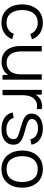

<svg xmlns="http://www.w3.org/2000/svg" viewBox="997 -1592 610 2644"><g transform="rotate(90 1302.0 -270.0)"><path d="M294 15Q212.5 15 156 -21.5Q99.5 -58 70.2 -122.2Q41 -186.5 40 -270Q41 -355 71 -419.2Q101 -483.5 157.5 -519.2Q214 -555 294.5 -555Q376.5 -555 437.2 -515Q498 -475 520.5 -405.5L448.5 -382.5Q429.5 -431 388.2 -457.8Q347 -484.5 294 -484.5Q234.5 -484.5 195.5 -457.2Q156.5 -430 137.5 -381.5Q118.5 -333 118 -270Q119 -173 163 -114.2Q207 -55.5 294 -55.5Q349 -55.5 387.8 -80.8Q426.5 -106 446.5 -154.5L520.5 -132.5Q490.5 -60.5 432.5 -22.8Q374.5 15 294 15Z M830 13.5Q781.5 13.5 745.2 -1.5Q709 -16.5 683.8 -42Q658.5 -67.5 643 -100.2Q627.5 -133 620.5 -169.8Q613.5 -206.5 613.5 -243V-540H687.5V-264.5Q687.5 -220 696 -182Q704.5 -144 723.2 -115.8Q742 -87.5 771.8 -72Q801.5 -56.5 844 -56.5Q883 -56.5 912.8 -70Q942.5 -83.5 962.8 -108.8Q983 -134 993.5 -170.2Q1004 -206.5 1004 -252L1056 -240.5Q1056 -157.5 1027 -101Q998 -44.5 947 -15.5Q896 13.5 830 13.5ZM1011.5 0V-133H1004V-540H1077.5V0Z M1217.5 0V-540H1283.5V-410L1270.5 -427Q1279.5 -451 1294 -471.2Q1308.5 -491.5 1325.5 -504.5Q1346.5 -523 1374.5 -532.8Q1402.5 -542.5 1431 -544.2Q1459.5 -546 1483 -540V-471Q1453.5 -478.5 1418.5 -474.5Q1383.5 -470.5 1354 -446.5Q1327 -425.5 1313.5 -396.2Q1300 -367 1295.5 -334.2Q1291 -301.5 1291 -269.5V0Z M1759.5 14.5Q1664.5 14.5 1603.2 -26.5Q1542 -67.5 1528 -140.5L1603 -153Q1615 -107 1657.8 -79.8Q1700.5 -52.5 1763.5 -52.5Q1825 -52.5 1860.5 -78.2Q1896 -104 1896 -148.5Q1896 -173.5 1884.8 -189.2Q1873.5 -205 1839 -218.5Q1804.5 -232 1736 -250.5Q1662.5 -270.5 1621 -290.5Q1579.5 -310.5 1562 -336.8Q1544.5 -363 1544.5 -401Q1544.5 -447 1570.5 -481.8Q1596.5 -516.5 1642.5 -535.8Q1688.5 -555 1749.5 -555Q1810.5 -555 1858.8 -535.2Q1907 -515.5 1936.5 -480Q1966 -444.5 1971.5 -397.5L1896.5 -384Q1889 -431.5 1849.2 -459.2Q1809.5 -487 1748.5 -488Q1691 -489.5 1655 -466.2Q1619 -443 1619 -404.5Q1619 -383 1632 -367.8Q1645 -352.5 1679.2 -339Q1713.5 -325.5 1777 -309.5Q1851.5 -290.5 1894 -269.5Q1936.5 -248.5 1954.5 -220Q1972.5 -191.5 1972.5 -149.5Q1972.5 -73 1915.8 -29.2Q1859 14.5 1759.5 14.5Z M2308.5 15Q2228 15 2171 -21.5Q2114 -58 2083.5 -122.5Q2053 -187 2053 -270.5Q2053 -355.5 2084 -419.5Q2115 -483.5 2172.2 -519.2Q2229.5 -555 2308.5 -555Q2389.5 -555 2446.8 -518.8Q2504 -482.5 2534.2 -418.2Q2564.5 -354 2564.5 -270.5Q2564.5 -185.5 2534 -121.2Q2503.5 -57 2446 -21Q2388.5 15 2308.5 15ZM2308.5 -55.5Q2398.5 -55.5 2442.5 -115.2Q2486.5 -175 2486.5 -270.5Q2486.5 -368.5 2442.2 -426.5Q2398 -484.5 2308.5 -484.5Q2248 -484.5 2208.8 -457.2Q2169.5 -430 2150.2 -381.8Q2131 -333.5 2131 -270.5Q2131 -173 2176 -114.2Q2221 -55.5 2308.5 -55.5Z"/></g></svg>

Font: Manrope ExtraLight
Style: Regular
Weight: 400
Version: Version 4.504